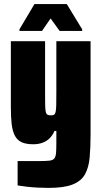

<svg xmlns="http://www.w3.org/2000/svg" viewBox="-20 -711 497 937"><path d="M217 206Q191 206 162.5 204.5Q134 203 109 200Q84 197 66 194V75Q85 75 103 75Q121 75 139 75Q157 75 175 75Q205 75 221.5 73Q238 71 245 62.5Q252 54 253.5 35.5Q255 17 255 -16V-72H246Q237 -51 222.5 -36.5Q208 -22 188 -14.5Q168 -7 142 -7Q107 -7 85.5 -17Q64 -27 52.5 -49Q41 -71 37 -105Q33 -139 33 -187V-510H200V-252Q200 -216 200.5 -195.5Q201 -175 203.5 -164.5Q206 -154 212 -151Q218 -148 228 -148Q238 -148 243.5 -151Q249 -154 251.5 -165Q254 -176 254.5 -200Q255 -224 255 -267V-510H422V-56Q422 9 417.5 58Q413 107 394.5 140Q376 173 334 189.5Q292 206 217 206ZM75 -560V-568L148 -691H306L381 -568V-560H271L227 -621L185 -560Z"/></svg>

Font: Saira Condensed Black
Style: Regular
Weight: 900
Width: 3
Designer: Hector Gatti with collaboration of the Omnibus-Type team
Foundry: Omnibus-Type
Version: Version 1.101